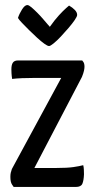

<svg xmlns="http://www.w3.org/2000/svg" viewBox="-20 -739 375 759"><path d="M34 0Q34 0 27.5 -9.5Q21 -19 21 -40Q21 -49 22.5 -56Q24 -63 27 -71L222 -431H119Q91 -431 67.5 -430Q44 -429 28 -427Q26 -439 25.5 -449Q25 -459 25 -465Q25 -483 31 -491.5Q37 -500 51 -500H305Q305 -500 309.5 -494Q314 -488 314 -475Q314 -469 312 -459.5Q310 -450 304 -435L116 -75H204Q246 -75 270 -78.5Q294 -82 309 -86Q311 -79 311.5 -68Q312 -57 312 -50Q311 -25 305.5 -12.5Q300 0 280 0ZM174 -557Q168 -557 155.5 -566Q143 -575 127 -589.5Q111 -604 95 -620Q79 -636 67 -648.5Q55 -661 51 -668Q56 -684 67 -701.5Q78 -719 88 -719Q94 -719 104.5 -710Q115 -701 127.5 -688.5Q140 -676 151 -663Q162 -650 169.5 -641.5Q177 -633 177 -633Q196 -660 213 -678.5Q230 -697 241.5 -707Q253 -717 253 -717Q267 -709 276 -699.5Q285 -690 285 -680Q285 -674 275.5 -660Q266 -646 251 -628.5Q236 -611 220.5 -594.5Q205 -578 192 -567.5Q179 -557 174 -557Z"/></svg>

Font: Yanone Kaffeesatz
Style: Regular
Weight: 400
Designer: Yanone (Cyrillic: Daniel Pouzeot, Huerta Tipografica, and Cyreal)
Foundry: Yanone
Version: Version 2.003